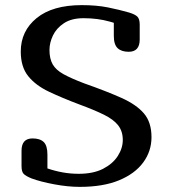

<svg xmlns="http://www.w3.org/2000/svg" viewBox="-20 -729 671 749"><path d="M482 -527Q454 -527 439 -541Q424 -555 424 -589V-640Q420 -641 416 -642.5Q412 -644 407 -645Q361 -658 306 -658Q259 -658 229.5 -638.5Q200 -619 186.5 -590.5Q173 -562 173 -534Q173 -500 185.5 -478Q198 -456 228 -439.5Q258 -423 308 -404Q396 -373 454 -347Q512 -321 541.5 -286.5Q571 -252 571 -194Q571 -139 538.5 -95Q506 -51 444 -25.5Q382 0 291 0Q245 0 191.5 -10Q138 -20 103 -33Q81 -42 72.5 -50.5Q64 -59 64 -81V-141Q64 -189 107 -189Q136 -189 150.5 -175Q165 -161 165 -126V-72Q194 -62 224.5 -56.5Q255 -51 287 -51Q344 -51 382 -70.5Q420 -90 439.5 -120.5Q459 -151 459 -183Q459 -217 441 -240Q423 -263 385.5 -281.5Q348 -300 291 -321Q222 -347 170.5 -371.5Q119 -396 90 -432Q61 -468 61 -528Q61 -608 123 -658.5Q185 -709 299 -709Q357 -709 401.5 -700Q446 -691 484 -680Q507 -673 516 -664Q525 -655 525 -633V-575Q525 -527 482 -527Z"/></svg>

Font: Marmelad
Style: Regular
Weight: 400
Designer: Manvel Shmavonyan
Foundry: Cyreal
Version: Version 1.110; ttfautohint (v1.8.4.7-5d5b)